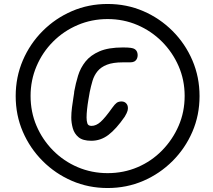

<svg xmlns="http://www.w3.org/2000/svg" viewBox="-20 -852 1073 967"><path d="M522 95Q426 95 342.5 59Q259 23 195 -41Q131 -105 95 -188.5Q59 -272 59 -368Q59 -464 95 -548Q131 -632 195 -696Q259 -760 342.5 -796Q426 -832 522 -832Q618 -832 701.5 -796Q785 -760 849 -696Q913 -632 949 -548Q985 -464 985 -368Q985 -272 949 -188.5Q913 -105 849 -41Q785 23 701.5 59Q618 95 522 95ZM522 20Q603 20 673 -10Q743 -40 796 -94Q849 -148 879.5 -218Q910 -288 910 -369Q910 -449 879.5 -519Q849 -589 795.5 -642.5Q742 -696 672 -726Q602 -756 522 -756Q442 -756 371.5 -726Q301 -696 247.5 -642.5Q194 -589 164 -518.5Q134 -448 134 -369Q134 -288 164 -218Q194 -148 247.5 -94Q301 -40 371.5 -10Q442 20 522 20ZM440 -143Q397 -143 375.5 -161Q354 -179 346.5 -206.5Q339 -234 339 -260Q339 -283 342.5 -311Q346 -339 350 -362.5Q354 -386 354 -392Q361 -431 373 -470.5Q385 -510 410.5 -542Q436 -574 481 -593.5Q526 -613 599 -613Q625 -613 638.5 -611Q652 -609 658 -605Q669 -598 672 -585Q675 -572 671 -560Q667 -548 656 -542Q648 -538 635 -538Q622 -538 599 -538Q549 -538 518.5 -526Q488 -514 471 -493Q454 -472 446 -445Q438 -418 432 -389Q429 -372 425 -348.5Q421 -325 418.5 -301.5Q416 -278 416 -260Q416 -243 420 -230.5Q424 -218 441 -218Q464 -218 486.5 -238Q509 -258 546 -310Q558 -327 567.5 -334Q577 -341 592 -341Q606 -341 614.5 -332.5Q623 -324 624 -312Q625 -305 622.5 -294.5Q620 -284 608 -264Q565 -202 526 -172.5Q487 -143 440 -143Z"/></svg>

Font: Edu VIC WA NT Beginner Medium
Style: Regular
Weight: 500
Designer: Tina and Corey Anderson
Foundry: Google for Education
Version: Version 1.003